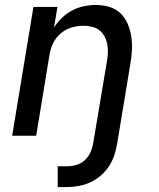

<svg xmlns="http://www.w3.org/2000/svg" viewBox="-20 -548 640 775"><path d="M213 207V123H252Q270 123 289 117.5Q308 112 322.5 98.5Q337 85 345 67Q353 49 356 31L412 -303Q415 -320 415.5 -337.5Q416 -355 412.5 -371.5Q409 -388 401 -402.5Q393 -417 380.5 -426.5Q368 -436 351 -440Q334 -444 317 -444Q293 -444 269 -437Q245 -430 225.5 -413.5Q206 -397 195 -374.5Q184 -352 180 -328L126 0H29L115 -520H212L198 -437Q212 -459 231 -477Q250 -495 272.5 -506.5Q295 -518 319.5 -523Q344 -528 367 -528Q396 -528 422 -520Q448 -512 466.5 -494Q485 -476 495.5 -451.5Q506 -427 510 -400Q514 -373 512.5 -345Q511 -317 506 -289L453 31Q449 55 441.5 78Q434 101 420.5 122Q407 143 387.5 160Q368 177 345.5 187.5Q323 198 299 202.5Q275 207 252 207Z"/></svg>

Font: Iosevka SS04 Md Ex Obl
Style: Regular
Weight: 500
Width: 7
Italic angle: -9°
Monospace: yes
Designer: Belleve Invis
Foundry: Belleve Invis
Version: Version 19.0.0; ttfautohint (v1.8.4)